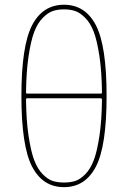

<svg xmlns="http://www.w3.org/2000/svg" viewBox="-20 -770 540 810"><path d="M94.7 -355.5Q89.8 -355.5 89.8 -349.6Q90.8 -260.7 100.6 -195.8Q110.4 -130.9 124.5 -93.8Q138.7 -56.6 160.6 -34.7Q182.6 -12.7 203.1 -6.3Q223.6 0 250 0Q276.4 0 296.9 -6.3Q317.4 -12.7 339.4 -34.7Q361.3 -56.6 375.5 -93.8Q389.6 -130.9 399.4 -195.8Q409.2 -260.7 410.2 -349.6Q410.2 -354.5 405.3 -355.5ZM89.8 -379.9Q89.8 -375 94.7 -375H405.3Q410.2 -375 410.2 -379.9Q409.2 -468.8 399.4 -533.7Q389.6 -598.6 375.5 -635.7Q361.3 -672.9 339.4 -694.8Q317.4 -716.8 296.9 -723.6Q276.4 -730.5 250 -730.5Q223.6 -730.5 203.1 -723.6Q182.6 -716.8 160.6 -694.8Q138.7 -672.9 124.5 -635.7Q110.4 -598.6 100.6 -533.7Q90.8 -468.8 89.8 -379.9ZM384.8 -67.4Q339.8 19.5 250 19.5Q160.2 19.5 115.2 -67.4Q70.3 -154.3 70.3 -365.2Q70.3 -576.2 115.2 -663.1Q160.2 -750 250 -750Q339.8 -750 384.8 -663.1Q429.7 -576.2 429.7 -365.2Q429.7 -154.3 384.8 -67.4Z"/></svg>

Font: Rounded-X Mgen+ 2m thin
Style: Regular
Weight: 100
Designer: [Source Han Sans]
Ryoko NISHIZUKA  (kana & ideographs); Paul D. Hunt (Latin, Greek & Cyrillic); Wenlong ZHANG  (bopomofo
Version: Version 1.059.20150602